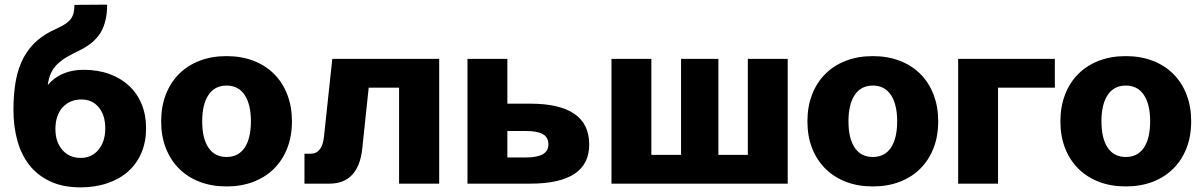

<svg xmlns="http://www.w3.org/2000/svg" viewBox="-20 -792 5193 828"><path d="M327 16Q251 16 196 -10Q141 -36 106 -81Q71 -126 54.5 -187Q38 -248 38 -318Q38 -390 48.5 -445.5Q59 -501 81.5 -543Q104 -585 138.5 -615.5Q173 -646 221 -667Q245 -678 260.5 -688Q276 -698 285 -710Q294 -722 297.5 -737Q301 -752 301 -771L442 -772Q442 -699 414.5 -652.5Q387 -606 322 -574Q292 -560 269 -546.5Q246 -533 228.5 -516.5Q211 -500 200.5 -478Q190 -456 186 -425Q212 -457 251.5 -474Q291 -491 340 -491Q402 -491 451.5 -473Q501 -455 536.5 -422Q572 -389 591 -342.5Q610 -296 610 -239Q610 -181 590 -133.5Q570 -86 533 -53Q496 -20 443.5 -2Q391 16 327 16ZM328 -111Q376 -111 405 -146.5Q434 -182 434 -239Q434 -295 406 -329Q378 -363 331 -363Q282 -363 251 -330Q220 -297 219 -239Q218 -182 248 -146.5Q278 -111 328 -111Z M957 12Q893 12 841 -8Q789 -28 752 -65Q715 -102 695 -153.5Q675 -205 675 -269Q675 -332 695 -384Q715 -436 752 -473Q789 -510 841 -530Q893 -550 957 -550Q1021 -550 1073 -530Q1125 -510 1162 -473Q1199 -436 1219 -384Q1239 -332 1239 -269Q1239 -205 1219 -153.5Q1199 -102 1162 -65Q1125 -28 1073 -8Q1021 12 957 12ZM957 -115Q1008 -115 1035 -155Q1062 -195 1062 -269Q1062 -342 1035 -382.5Q1008 -423 957 -423Q906 -423 879 -382.5Q852 -342 852 -269Q852 -195 879 -155Q906 -115 957 -115Z M1293 0V-129H1319Q1369 -129 1377 -201L1413 -538H1874V0H1701V-414H1570L1542 -149Q1534 -76 1498.5 -38Q1463 0 1400 0Z M1996 0V-538H2168V-345H2266Q2393 -345 2457 -301Q2521 -257 2521 -169Q2521 -84 2457 -42Q2393 0 2266 0ZM2168 -113H2249Q2345 -113 2345 -169Q2345 -200 2321 -213.5Q2297 -227 2249 -227H2168Z M2617 0V-538H2789V-124H2917V-538H3078V-124H3205V-538H3377V0Z M3744 12Q3680 12 3628 -8Q3576 -28 3539 -65Q3502 -102 3482 -153.5Q3462 -205 3462 -269Q3462 -332 3482 -384Q3502 -436 3539 -473Q3576 -510 3628 -530Q3680 -550 3744 -550Q3808 -550 3860 -530Q3912 -510 3949 -473Q3986 -436 4006 -384Q4026 -332 4026 -269Q4026 -205 4006 -153.5Q3986 -102 3949 -65Q3912 -28 3860 -8Q3808 12 3744 12ZM3744 -115Q3795 -115 3822 -155Q3849 -195 3849 -269Q3849 -342 3822 -382.5Q3795 -423 3744 -423Q3693 -423 3666 -382.5Q3639 -342 3639 -269Q3639 -195 3666 -155Q3693 -115 3744 -115Z M4112 0V-538H4529V-414H4284V0Z M4835 12Q4771 12 4719 -8Q4667 -28 4630 -65Q4593 -102 4573 -153.5Q4553 -205 4553 -269Q4553 -332 4573 -384Q4593 -436 4630 -473Q4667 -510 4719 -530Q4771 -550 4835 -550Q4899 -550 4951 -530Q5003 -510 5040 -473Q5077 -436 5097 -384Q5117 -332 5117 -269Q5117 -205 5097 -153.5Q5077 -102 5040 -65Q5003 -28 4951 -8Q4899 12 4835 12ZM4835 -115Q4886 -115 4913 -155Q4940 -195 4940 -269Q4940 -342 4913 -382.5Q4886 -423 4835 -423Q4784 -423 4757 -382.5Q4730 -342 4730 -269Q4730 -195 4757 -155Q4784 -115 4835 -115Z"/></svg>

Font: Geist ExtBd
Style: Regular
Weight: 400
Designer: Basement.studio, Andrés Briganti, Mateo Zaragoza
Foundry: Basement.studio, Vercel, Andrés Briganti, Guido Ferreyra, Mateo Zaragoza
Version: Version 1.401